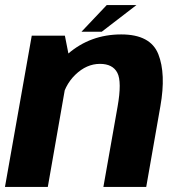

<svg xmlns="http://www.w3.org/2000/svg" viewBox="-30 -733 704 753"><path d="M-10.5 0H157.5L244 -494L224.5 -593H94.5ZM375.5 0H543.5L599 -316.5Q621.5 -443.5 590.8 -520.8Q560 -598 445.5 -598Q324.5 -598 236.5 -521.8Q148.5 -445.5 134.5 -367L209.5 -329.5Q221.5 -397.5 265.5 -440Q309.5 -482.5 362 -482.5Q412 -482.5 430.2 -447.5Q448.5 -412.5 431 -314ZM289.5 -608.5H369L505 -713H388.5Z"/></svg>

Font: Anybody Thin
Style: Bold Italic
Weight: 700
Italic angle: -10°
Version: Version 1.113;gftools[0.9.25]